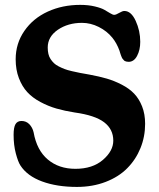

<svg xmlns="http://www.w3.org/2000/svg" viewBox="-20 -734 638 772"><path d="M115.2 -201.7Q127.9 -129.9 172.4 -92.5Q216.8 -55.2 283.2 -55.2Q352.1 -55.2 393.8 -91.1Q435.5 -127 435.5 -168.5Q435.5 -214.4 398.7 -242.4Q361.8 -270.5 280.3 -281.7Q239.7 -288.1 206.8 -297.6Q173.8 -307.1 142.3 -324Q110.8 -340.8 89.8 -363.5Q68.8 -386.2 55.9 -419.9Q43 -453.6 43 -495.6Q43 -559.1 77.9 -609.6Q112.8 -660.2 171.9 -687.3Q231 -714.4 302.7 -714.4Q335.4 -714.4 361.6 -708Q387.7 -701.7 400.1 -694.3Q412.6 -687 423.1 -680.7Q433.6 -674.3 439 -674.3Q446.3 -674.3 459.2 -682.1Q472.2 -689.9 480 -689.9Q507.3 -689.9 525.6 -650.1Q543.9 -610.4 543.9 -565.9Q543.9 -533.2 531.2 -509.3Q518.6 -485.4 497.1 -485.4Q492.7 -485.4 488.8 -486.3Q484.9 -487.3 482.2 -488.5Q479.5 -489.7 476.8 -493.2Q474.1 -496.6 472.7 -498Q471.2 -499.5 469 -504.9Q466.8 -510.3 466.1 -512.2Q465.3 -514.2 463.1 -521.2Q460.9 -528.3 460.4 -530.3Q449.2 -561 431.6 -582.5Q409.7 -609.4 377 -625.7Q344.2 -642.1 309.6 -642.1Q253.4 -642.1 212.6 -614.3Q171.9 -586.4 171.9 -543Q171.9 -528.8 174.6 -517.3Q177.2 -505.9 183.3 -496.6Q189.5 -487.3 196.8 -480.2Q204.1 -473.1 216.1 -467Q228 -460.9 239.5 -456.5Q251 -452.1 268.6 -448Q286.1 -443.8 301.5 -440.9Q316.9 -438 339.4 -434.1Q378.9 -426.8 409.2 -418Q439.5 -409.2 469.7 -393.6Q500 -377.9 519.5 -357.4Q539.1 -336.9 551.3 -306.2Q563.5 -275.4 563.5 -236.3Q563.5 -184.6 544.9 -138.7Q526.4 -92.8 491.9 -57.9Q457.5 -22.9 405 -2.7Q352.5 17.6 289.1 17.6Q209 17.6 149.2 -4.4Q89.4 -26.4 62 -68.8Q52.7 -83 43.7 -116.7Q34.7 -150.4 34.7 -191.9Q34.7 -221.7 42.2 -234.6Q49.8 -247.6 66.4 -247.6Q85.4 -247.6 98.1 -234.4Q110.8 -221.2 115.2 -201.7Z"/></svg>

Font: Cooper* SemiBold
Style: Regular
Weight: 600
Designer: Owen Earl
Foundry: indestructible type*
Version: Version 0.001